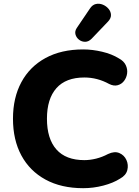

<svg xmlns="http://www.w3.org/2000/svg" viewBox="-20 -975 726 1006"><path d="M416 11Q301 11 218.5 -34Q136 -79 92 -160.5Q48 -242 48 -353Q48 -463 92 -544.5Q136 -626 218.5 -671Q301 -716 416 -716Q464 -716 515 -704Q566 -692 603 -669Q629 -655 639 -633.5Q649 -612 646 -590Q643 -568 630 -551Q617 -534 596.5 -528.5Q576 -523 552 -535Q490 -569 422 -569Q325 -569 275.5 -513Q226 -457 226 -353Q226 -248 275.5 -192Q325 -136 422 -136Q452 -136 484 -144Q516 -152 546 -168Q580 -184 605.5 -173Q631 -162 642.5 -136.5Q654 -111 647 -83.5Q640 -56 609 -39Q573 -16 521 -2.5Q469 11 416 11ZM460 -772Q444 -756 426 -756Q408 -756 394 -767Q380 -778 375.5 -794.5Q371 -811 382 -828L451 -930Q464 -950 482.5 -954Q501 -958 519 -950.5Q537 -943 549 -928.5Q561 -914 561.5 -896.5Q562 -879 546 -862Z"/></svg>

Font: Chiron GoRound TC EB
Style: Regular
Weight: 700
Designer: Ryoko NISHIZUKA 西塚涼子 (kana, bopomofo & ideographs); Paul D. Hunt (Latin, Greek & Cyrillic); Sandoll Communications 산돌커뮤니
Foundry: Adobe
Version: Version 1.000;hotconv 1.1.1;makeotfexe 2.6.0